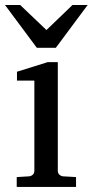

<svg xmlns="http://www.w3.org/2000/svg" viewBox="-32 -740 367 760"><path d="M34.2 0V-39.1L83 -42Q92.3 -43 98.1 -48.8Q104 -54.7 104 -64V-420.9H35.2V-456.1L157.2 -494.1H196.8V-64Q196.8 -54.7 202.9 -48.8Q209 -43 217.8 -42L269 -39.1V0ZM189 -550.8H113.8L-12.2 -720.2H47.9L151.9 -621.1L254.9 -720.2H314.9Z"/></svg>

Font: Charis SIL
Style: Regular
Weight: 400
Foundry: SIL International
Version: Version 4.112